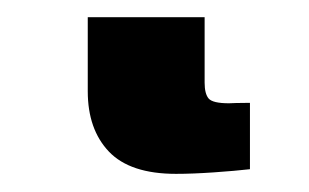

<svg xmlns="http://www.w3.org/2000/svg" viewBox="-20 38 353 219"><path d="M180.7 236.3Q128.4 236.3 104.2 210.9Q80.1 185.5 80.1 142.1V57.6H213.4V132.3Q213.4 145 218 150.4Q222.7 155.8 241.2 155.8Q243.2 155.8 249.3 155.5Q255.4 155.3 265.1 155.3V231Q248.5 232.9 224.1 234.6Q199.7 236.3 180.7 236.3Z"/></svg>

Font: Inter 18pt Black
Style: Regular
Weight: 900
Designer: Rasmus Andersson
Foundry: rsms
Version: Version 4.001;git-66647c0bb